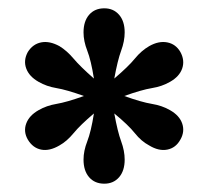

<svg xmlns="http://www.w3.org/2000/svg" viewBox="-20 -769 501 462"><path d="M389 -504Q412 -491 418.5 -471.5Q425 -452 414 -433Q403 -413 382.5 -409Q362 -405 339 -419Q320 -429 304.5 -448.5Q289 -468 255 -496Q263 -452 271.5 -429Q280 -406 280 -385Q280 -358 266.5 -342.5Q253 -327 231 -327Q208 -327 194.5 -342.5Q181 -358 181 -385Q181 -406 190 -429Q199 -452 206 -496Q173 -468 157 -448.5Q141 -429 123 -419Q99 -405 79 -409Q59 -413 47 -433Q36 -452 43 -471.5Q50 -491 73 -504Q92 -515 116 -519Q140 -523 182 -538Q140 -553 116 -557Q92 -561 73 -572Q50 -585 43 -604.5Q36 -624 47 -644Q59 -663 79 -667Q99 -671 123 -658Q141 -647 157 -628Q173 -609 206 -580Q199 -624 190 -647Q181 -670 181 -691Q181 -718 194.5 -733.5Q208 -749 231 -749Q253 -749 266.5 -733.5Q280 -718 280 -691Q280 -670 271.5 -647Q263 -624 255 -580Q289 -609 304.5 -628Q320 -647 339 -658Q362 -671 382.5 -667Q403 -663 414 -644Q425 -624 418.5 -604.5Q412 -585 389 -572Q370 -561 345.5 -557Q321 -553 279 -538Q321 -523 345.5 -519Q370 -515 389 -504Z"/></svg>

Font: Livvic SemiBold
Style: Regular
Weight: 600
Designer: Jacques Le Bailly, Baron von Fonthausen
Version: Version 1.001; ttfautohint (v1.8.2)